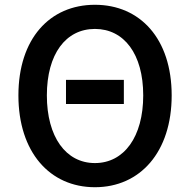

<svg xmlns="http://www.w3.org/2000/svg" viewBox="-20 -770 794 803"><path d="M256 -335H498V-436H256ZM377 13C566 13 698 -134 698 -371C698 -608 566 -750 377 -750C188 -750 57 -608 57 -371C57 -134 188 13 377 13ZM377 -88C255 -88 176 -198 176 -371C176 -544 255 -649 377 -649C499 -649 579 -544 579 -371C579 -198 499 -88 377 -88Z"/></svg>

Font: Noto Sans CJK KR Medium
Style: Regular
Weight: 500
Designer: Ryoko NISHIZUKA (kana & ideographs); Paul D. Hunt (Latin, Greek & Cyrillic); Wenlong ZHANG (bopomofo); Sandoll Communica
Foundry: Adobe Systems Incorporated
Version: Version 1.004;PS 1.004;hotconv 1.0.82;makeotf.lib2.5.63406